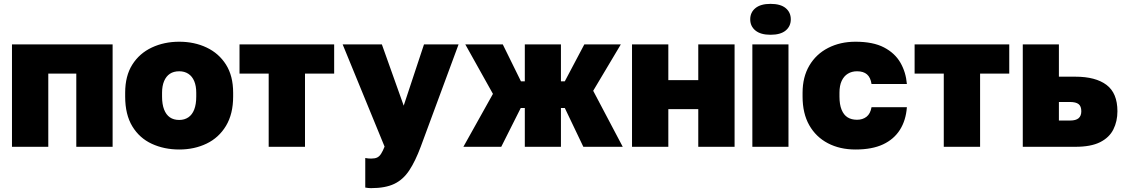

<svg xmlns="http://www.w3.org/2000/svg" viewBox="-20 -760 5822 994"><path d="M42 0V-530H563V0H375V-379H230V0Z M908 14Q830 14 766 -15.5Q702 -45 665 -106Q628 -167 628 -260V-280Q628 -367 665 -425.5Q702 -484 766 -514Q830 -544 908 -544Q986 -544 1049.5 -514Q1113 -484 1150 -425.5Q1187 -367 1187 -280V-260Q1187 -170 1150 -108.5Q1113 -47 1049.5 -16.5Q986 14 908 14ZM908 -139Q935 -139 955 -152.5Q975 -166 985.5 -193Q996 -220 996 -260V-280Q996 -315 985.5 -340Q975 -365 955 -378Q935 -391 908 -391Q879 -391 859.5 -378Q840 -365 829.5 -340Q819 -315 819 -280V-260Q819 -220 829.5 -193Q840 -166 859.5 -152.5Q879 -139 908 -139Z M1371 0V-379H1220V-530H1710V-379H1559V0Z M1901 214Q1886 214 1871 211V58Q1886 61 1901 61Q1921 61 1932.5 55.5Q1944 50 1953 36Q1962 22 1971 -1L1754 -530H1957L2070 -213L2175 -530H2354L2158 0Q2130 75 2098.5 122.5Q2067 170 2021 192Q1975 214 1901 214Z M2379 0 2532 -274 2389 -530H2583L2677 -339H2697V-530H2884V-339H2904L3005 -530H3194L3051 -290L3204 0H3000L2904 -201H2884V0H2697V-201H2676L2575 0Z M3252 0V-530H3440V-345H3595V-530H3783V0H3595V-195H3440V0Z M3875 0V-530H4062V0ZM3969 -580Q3918 -580 3891 -602Q3864 -624 3864 -660Q3864 -696 3891 -718Q3918 -740 3969 -740Q4021 -740 4047.5 -718Q4074 -696 4074 -660Q4074 -624 4047.5 -602Q4021 -580 3969 -580Z M4409 14Q4328 14 4266 -18.5Q4204 -51 4169.5 -112Q4135 -173 4135 -260V-280Q4135 -361 4170 -420.5Q4205 -480 4267.5 -512Q4330 -544 4409 -544Q4500 -544 4556.5 -514.5Q4613 -485 4641.5 -435.5Q4670 -386 4675 -325H4492Q4487 -359 4468.5 -375Q4450 -391 4417 -391Q4390 -391 4369.5 -378.5Q4349 -366 4337.5 -341.5Q4326 -317 4326 -280V-260Q4326 -219 4337 -192Q4348 -165 4368 -152.5Q4388 -140 4417 -140Q4446 -140 4466 -155.5Q4486 -171 4492 -205H4675Q4670 -137 4639 -88Q4608 -39 4551.5 -12.5Q4495 14 4409 14Z M4866 0V-379H4715V-530H5205V-379H5054V0Z M5275 0V-530H5462V-363H5547Q5652 -363 5708.5 -320.5Q5765 -278 5765 -184Q5765 -132 5744 -90Q5723 -48 5675.5 -24Q5628 0 5547 0ZM5462 -136H5520Q5550 -136 5564 -148Q5578 -160 5578 -184Q5578 -210 5564 -221Q5550 -232 5519 -232H5462Z"/></svg>

Font: Golos Text ExtraBold
Style: Regular
Weight: 800
Designer: A.Korolkova, Vitaly Kuzmin
Foundry: ParaType Ltd
Version: Version 2.004